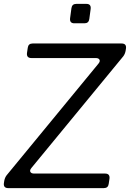

<svg xmlns="http://www.w3.org/2000/svg" viewBox="-32 -969 670 989"><path d="M11 0Q-15 0 -12 -25L-10 -38Q-7 -54 2 -66L475 -641Q485 -653 480.5 -661.5Q476 -670 461 -670H130Q104 -670 107 -696L111 -723Q114 -745 136 -745H594Q620 -745 617 -720L615 -707Q612 -691 603 -679L130 -104Q120 -92 124.5 -83.5Q129 -75 144 -75H509Q535 -75 532 -49L528 -22Q525 0 503 0ZM351 -849Q326 -849 329 -875L336 -927Q339 -949 361 -949H413Q438 -949 435 -923L428 -871Q425 -849 403 -849Z"/></svg>

Font: Pitagon Sans Text
Style: Italic
Weight: 400
Italic angle: -8°
Designer: Travis Tran
Foundry: Pitagon
Version: Version 1.001; ttfautohint (v1.8.4.7-5d5b);gftools[0.9.26]